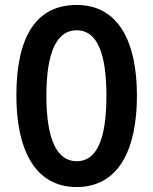

<svg xmlns="http://www.w3.org/2000/svg" viewBox="-20 -744 617 774"><path d="M532 -358C532 -577 457 -724 289 -724C129 -724 46 -601 46 -359C46 -142 120 10 289 10C457 10 532 -139 532 -358ZM167 -358C167 -532 208 -622 289 -622C369 -622 409 -535 409 -358C409 -180 369 -94 289 -94C209 -94 167 -183 167 -358Z"/></svg>

Font: Noto Sans Khmer ExtraCondensed SemiBold
Style: Regular
Weight: 600
Width: 2
Designer: Danh Hong and the Monotype Design Team
Foundry: Monotype Imaging Inc.
Version: Version 2.004